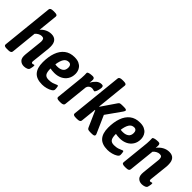

<svg xmlns="http://www.w3.org/2000/svg" viewBox="83 -1587 2427 2427"><g transform="rotate(45 1296.5 -373.0)"><path d="M384 7Q342 7 314.5 -21Q287 -49 294 -117L319 -354Q320 -360 320 -365.5Q320 -371 320 -376Q320 -401 310.5 -413Q301 -425 277 -425Q254 -425 230 -412Q206 -399 191 -380L155 -27Q152 2 100 2H74Q47 2 36 -5.5Q25 -13 27 -27L99 -725Q102 -753 154 -753H180Q230 -753 227 -725L200 -461Q227 -493 265 -511.5Q303 -530 345 -530Q396 -530 423 -499.5Q450 -469 450 -408Q450 -393 449 -373L422 -122Q419 -93 439 -93Q448 -93 454 -96.5Q460 -100 465 -100Q476 -100 472 -74Q470 -62 467.5 -49Q465 -36 462 -27Q457 -11 433.5 -2Q410 7 384 7Z M711 7Q611 7 564.5 -45.5Q518 -98 518 -200Q518 -298 544.5 -372.5Q571 -447 624.5 -488.5Q678 -530 759 -530Q807 -530 838 -515.5Q869 -501 886 -479Q903 -457 909.5 -433Q916 -409 916 -389Q916 -332 890 -291Q864 -250 819 -228Q774 -206 717 -206Q694 -206 676.5 -208Q659 -210 644 -213V-209Q644 -146 662.5 -120Q681 -94 726 -94Q766 -94 792.5 -102.5Q819 -111 835 -119Q851 -127 859 -127Q865 -127 868 -116Q871 -105 872 -90.5Q873 -76 873 -65Q873 -46 847.5 -29.5Q822 -13 784.5 -3Q747 7 711 7ZM690 -290Q735 -290 765.5 -311Q796 -332 796 -381Q796 -406 784 -420.5Q772 -435 750 -435Q706 -435 682.5 -397.5Q659 -360 650 -293Q660 -290 670 -290Q680 -290 690 -290Z M1015 2Q963 2 966 -27L1000 -357Q1003 -384 1005 -407.5Q1007 -431 1007 -456Q1007 -467 1006.5 -476Q1006 -485 1006 -495Q1006 -506 1022.5 -512Q1039 -518 1058.5 -520Q1078 -522 1088 -522Q1103 -522 1112.5 -516Q1122 -510 1123.5 -491.5Q1125 -473 1119 -435Q1141 -475 1171.5 -502.5Q1202 -530 1243 -530Q1262 -530 1267.5 -521Q1273 -512 1273 -499Q1273 -485 1267.5 -461Q1262 -437 1253 -418.5Q1244 -400 1235 -400Q1226 -400 1216 -404Q1206 -408 1189 -408Q1169 -408 1151.5 -394.5Q1134 -381 1128 -359L1093 -27Q1090 2 1037 2Z M1310 2Q1282 2 1270.5 -5.5Q1259 -13 1261 -27L1333 -724Q1336 -753 1390 -753H1412Q1440 -753 1451.5 -745.5Q1463 -738 1461 -724L1418 -308H1423L1554 -500Q1565 -517 1576 -521Q1587 -525 1621 -525H1648Q1693 -525 1692 -507Q1691 -497 1678 -477L1535 -275L1638 -42Q1644 -29 1643 -19Q1642 -8 1630 -3Q1618 2 1590 2H1569Q1539 2 1528 -4Q1517 -10 1510 -27L1416 -240H1411L1389 -27Q1386 2 1332 2Z M1880 7Q1780 7 1733.5 -45.5Q1687 -98 1687 -200Q1687 -298 1713.5 -372.5Q1740 -447 1793.5 -488.5Q1847 -530 1928 -530Q1976 -530 2007 -515.5Q2038 -501 2055 -479Q2072 -457 2078.5 -433Q2085 -409 2085 -389Q2085 -332 2059 -291Q2033 -250 1988 -228Q1943 -206 1886 -206Q1863 -206 1845.5 -208Q1828 -210 1813 -213V-209Q1813 -146 1831.5 -120Q1850 -94 1895 -94Q1935 -94 1961.5 -102.5Q1988 -111 2004 -119Q2020 -127 2028 -127Q2034 -127 2037 -116Q2040 -105 2041 -90.5Q2042 -76 2042 -65Q2042 -46 2016.5 -29.5Q1991 -13 1953.5 -3Q1916 7 1880 7ZM1859 -290Q1904 -290 1934.5 -311Q1965 -332 1965 -381Q1965 -406 1953 -420.5Q1941 -435 1919 -435Q1875 -435 1851.5 -397.5Q1828 -360 1819 -293Q1829 -290 1839 -290Q1849 -290 1859 -290Z M2492 7Q2449 7 2422 -21Q2395 -49 2402 -117L2427 -354Q2428 -360 2428 -365.5Q2428 -371 2428 -376Q2428 -401 2418.5 -413Q2409 -425 2385 -425Q2362 -425 2338 -412Q2314 -399 2299 -380L2262 -27Q2259 2 2207 2H2183Q2132 2 2135 -28L2169 -357Q2172 -384 2174 -407.5Q2176 -431 2176 -456Q2176 -467 2175.5 -476Q2175 -485 2175 -495Q2175 -506 2192 -512Q2209 -518 2229.5 -520Q2250 -522 2261 -522Q2282 -522 2289 -512Q2296 -502 2296 -483Q2296 -465 2293 -444Q2323 -484 2364.5 -507Q2406 -530 2452 -530Q2558 -530 2558 -408Q2558 -400 2558 -391Q2558 -382 2557 -372L2530 -122Q2527 -93 2547 -93Q2554 -93 2561 -96.5Q2568 -100 2573 -100Q2584 -100 2580 -74Q2578 -62 2575.5 -49Q2573 -36 2570 -27Q2565 -11 2541.5 -2Q2518 7 2492 7Z"/></g></svg>

Font: Asap Condensed Condensed SemiBold
Style: Italic
Weight: 600
Width: 3
Italic angle: -6°
Designer: Pablo Cosgaya
Foundry: Omnibus-Type
Version: Version 3.001; ttfautohint (v1.8.4.7-5d5b)